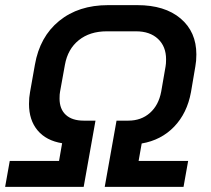

<svg xmlns="http://www.w3.org/2000/svg" viewBox="-20 -728 823 748"><path d="M18 -101H210L222 -170Q160 -180 126.5 -220Q93 -260 93 -323Q93 -348 97 -369L116 -476Q135 -585 210.5 -646.5Q286 -708 401 -708H515Q622 -708 683.5 -656Q745 -604 745 -516Q745 -490 741 -469L724 -369Q709 -287 658.5 -234.5Q608 -182 532 -169L520 -101H713L695 0H388L434 -258H480Q530 -258 564 -288Q598 -318 608 -371L625 -469Q627 -479 627 -497Q627 -547 595.5 -576.5Q564 -606 510 -606H396Q330 -606 287 -571.5Q244 -537 233 -476L214 -371Q212 -362 212 -344Q212 -303 236.5 -280.5Q261 -258 306 -258H352L306 0H0Z"/></svg>

Font: Bai Jamjuree SemiBold
Style: Italic
Weight: 600
Italic angle: -10°
Version: Version 1.000; ttfautohint (v1.6)